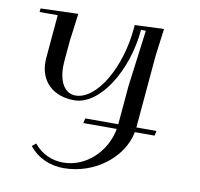

<svg xmlns="http://www.w3.org/2000/svg" viewBox="-73 -642 816 783"><g transform="rotate(10 335.0 -250.0)"><path d="M34 -560 32.7 -545H107.7C102.4 -485 91.9 -365 91.9 -365C91.4 -359.4 91.2 -354 91.2 -348.7C91.2 -267.8 146.6 -215 233.8 -215C338.7 -215 437.5 -371.1 452.7 -545H472.6C462.5 -466.7 452.3 -388.3 442.1 -310L428.1 -150H291.4L287 -130H425.4C407.9 -32.9 326.9 43 233.2 43C189.2 43 144.1 25.3 112.3 -14.6L96.2 -1.4C132.6 44.3 184.3 65 239.3 65C366.6 65 479.2 -21.2 500.3 -130H582L586.4 -150H503.1L529.4 -450L544.4 -565L424 -560L422.7 -545C408.4 -382.2 323.9 -235 235.6 -235C192.4 -235 165.9 -277 165.9 -342.1C165.9 -349.4 166.2 -357.1 166.9 -365L174.4 -450L189.4 -565Z"/></g></svg>

Font: Galberik
Style: Regular
Weight: 400
Designer: Gluk
Foundry: Gluk
Version: Version 0.50